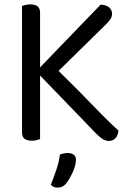

<svg xmlns="http://www.w3.org/2000/svg" viewBox="-20 -633 597 872"><path d="M162 -290V-1Q156 1 146 3.5Q136 6 124 6Q80 6 80 -31V-606Q85 -608 95.5 -610.5Q106 -613 118 -613Q162 -613 162 -576V-327L437 -612Q463 -611 476 -599Q489 -587 489 -571Q489 -558 482 -547Q475 -536 462 -523L246 -311Q337 -222 403.5 -152.5Q470 -83 518 -40Q516 -18 504.5 -5.5Q493 7 475 7Q458 7 444.5 -2.5Q431 -12 417 -26ZM280 201Q265 219 242 219Q221 219 211 206Q225 171 237 134.5Q249 98 252 69Q269 62 288 62Q304 62 314.5 69.5Q325 77 325 92Q325 104 321 119.5Q317 135 310 150Q303 165 295 178.5Q287 192 280 201Z"/></svg>

Font: Baloo Thambi 2
Style: Regular
Weight: 400
Designer: Aadarsh Rajan and Ek Type
Foundry: Ek Type
Version: Version 1.640;hotconv 1.0.111;makeotfexe 2.5.65597; ttfautoh